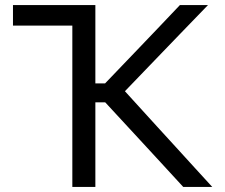

<svg xmlns="http://www.w3.org/2000/svg" viewBox="-20 -733 882 753"><path d="M698.5 0Q651 -51.7 609.4 -96.9Q567.7 -142 528 -185.2L392.6 -331.7H343.8V-406H392.2L509.6 -528.5Q551.1 -571.7 591.6 -614.2Q632 -656.7 685.5 -713H795.6Q740.6 -656.3 688.4 -602.2Q636.2 -548.1 584 -493.8L452.1 -356.7L450.7 -396.4L597.4 -235.2Q631.8 -198.2 670.6 -155.2Q709.4 -112.2 746.7 -71.7Q784 -31.1 812.3 0ZM263.7 0Q263.7 -59.5 263.7 -114.6Q263.7 -169.7 263.7 -235.5V-461.6Q263.7 -528.7 263.7 -584.5Q263.7 -640.2 263.7 -699.9L299.5 -632.5H226.8Q166.3 -632.5 119.7 -632.5Q73.1 -632.5 30.9 -632.5V-713H354Q354 -653.3 354 -597.6Q354 -541.9 354 -474.7V-235.5Q354 -169.7 354 -114.6Q354 -59.5 354 0Z"/></svg>

Font: Commissioner Thin
Style: Regular
Weight: 100
Designer: Kostas Bartsokas
Foundry: Kostas Bartsokas
Version: Version 1.001;gftools[0.9.23]